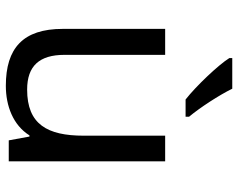

<svg xmlns="http://www.w3.org/2000/svg" viewBox="-99 -707 816 658"><g transform="rotate(90 309.0 -378.0)"><path d="M284 -766H179V-756C202 -719 275 -642 321 -606H380V-618C349 -655 306 -721 284 -766ZM533 -536H445V-257C445 -132 406 -63 287 -63C206 -63 168 -105 168 -191V-536H79V-185C79 -49 145 10 274 10C343 10 409 -15 444 -71H448L461 0H533Z"/></g></svg>

Font: Noto Sans Buginese
Style: Regular
Weight: 400
Designer: Monotype Design Team
Foundry: Monotype Imaging Inc.
Version: Version 2.002